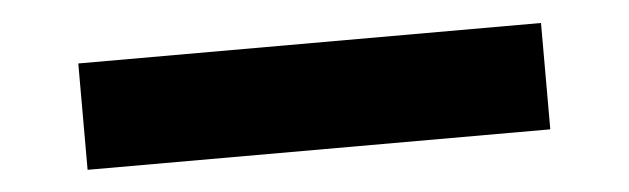

<svg xmlns="http://www.w3.org/2000/svg" viewBox="-26 -15 789 241"><g transform="rotate(-5 368.5 106.0)"><path d="M77 173V39H660V173Z"/></g></svg>

Font: DM Sans 20pt ExtraBold
Style: Regular
Weight: 800
Version: Version 4.004;gftools[0.9.30]